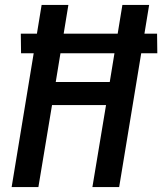

<svg xmlns="http://www.w3.org/2000/svg" viewBox="-20 -755 655 775"><path d="M27 0 116 -540H65L64 -619H129L148 -735H256L237 -619H455L474 -735H582L563 -619H614L615 -540H550L461 0H353L408 -331H190L135 0ZM205 -424H423L442 -540H224Z"/></svg>

Font: Iosevka Aile Semibold
Style: Italic
Weight: 600
Italic angle: -9°
Designer: Belleve Invis
Foundry: Belleve Invis
Version: Version 31.1.0; ttfautohint (v1.8.4)